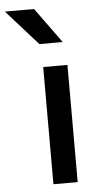

<svg xmlns="http://www.w3.org/2000/svg" viewBox="-117 -817 452 852"><g transform="rotate(-5 109.0 -391.0)"><path d="M194 -522V0H86V-522ZM-62 -782H68L182 -625H78Z"/></g></svg>

Font: Amiko SemiBold
Style: Regular
Weight: 600
Designer: Pablo Impallari, Rodrigo Fuenzalida, Andres Torresi
Foundry: Impallari Type
Version: Version 1.001; ttfautohint (v1.3)